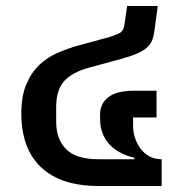

<svg xmlns="http://www.w3.org/2000/svg" viewBox="-20 -619 596 639"><path d="M308 0Q183 0 117 -62Q51 -124 51 -242Q51 -300 68 -339.5Q85 -379 112 -404Q139 -429 171.5 -443Q204 -457 235 -466L345 -496Q367 -503 379 -509.5Q391 -516 394 -536L403 -599H505L494 -517Q492 -500 487 -486.5Q482 -473 470.5 -462Q459 -451 439 -442Q419 -433 387 -424L277 -394Q221 -379 194 -349.5Q167 -320 167 -263V-213Q167 -156 200 -122.5Q233 -89 308 -89H427V-94Q405 -99 384.5 -109Q364 -119 348 -134.5Q332 -150 322.5 -172.5Q313 -195 313 -225V-237Q313 -274 340.5 -295.5Q368 -317 425 -317H501V-228H423V-199Q423 -179 429.5 -159.5Q436 -140 448 -124Q460 -108 477.5 -98.5Q495 -89 518 -89V0Z"/></svg>

Font: IBM Plex Sans Thai Medm
Style: Regular
Weight: 500
Designer: Mike Abbink, Paul van der Laan, Pieter van Rosmalen, Ben Mitchell, Mark Frömberg
Foundry: Bold Monday
Version: Version 1.2